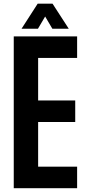

<svg xmlns="http://www.w3.org/2000/svg" viewBox="-20 -992 454 1012"><path d="M52.5 0V-800H386.5V-686.5H181V-462.5H376.5V-349H181V-113.5H386.5V0ZM93.5 -840.5 178.5 -972.5H257L342.5 -840.5H256L218 -905L180 -840.5Z"/></svg>

Font: Big Shoulders
Style: Bold
Weight: 700
Designer: Patric King
Foundry: XO Type Co
Version: Version 2.002